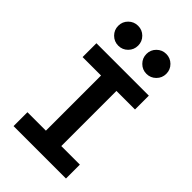

<svg xmlns="http://www.w3.org/2000/svg" viewBox="-275 -1039 1136 1136"><g transform="rotate(45 293.0 -470.5)"><path d="M73.7 0V-116.2H228V-577.6H73.7V-693.4H512.2V-577.6H356.9V-116.2H512.2V0ZM175.3 -774.4Q140.6 -774.4 116.2 -798.8Q91.8 -823.2 91.8 -857.9Q91.8 -892.6 116.2 -916.7Q140.6 -940.9 175.3 -940.9Q210 -940.9 234.1 -916.7Q258.3 -892.6 258.3 -857.9Q258.3 -823.2 234.1 -798.8Q210 -774.4 175.3 -774.4ZM410.6 -774.4Q376.5 -774.4 352.1 -798.8Q327.6 -823.2 327.6 -857.9Q327.6 -892.6 352.1 -916.7Q376.5 -940.9 410.6 -940.9Q445.3 -940.9 469.7 -916.7Q494.1 -892.6 494.1 -857.9Q494.1 -823.2 469.7 -798.8Q445.3 -774.4 410.6 -774.4Z"/></g></svg>

Font: Cascadia Code NF
Style: Bold
Weight: 700
Monospace: yes
Designer: Aaron Bell
Foundry: Saja Typeworks
Version: Version 2404.023; ttfautohint (v1.8.4)